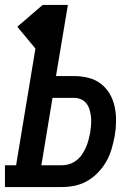

<svg xmlns="http://www.w3.org/2000/svg" viewBox="-42 -755 562 775"><path d="M-22 0V-88H23L101 -559L28 -647L130 -735H232L184 -448H257Q286 -448 314.5 -441Q343 -434 365 -417Q387 -400 401 -376Q415 -352 421 -323.5Q427 -295 426.5 -265Q426 -235 421 -206Q416 -180 408.5 -154Q401 -128 387.5 -104Q374 -80 354.5 -59.5Q335 -39 311 -25Q287 -11 260.5 -5.5Q234 0 208 0ZM208 -88Q224 -88 239 -93Q254 -98 267 -108Q280 -118 289 -131.5Q298 -145 304.5 -159.5Q311 -174 315 -189Q319 -204 322 -219Q324 -234 325.5 -250Q327 -266 325.5 -281Q324 -296 320 -310.5Q316 -325 307.5 -336.5Q299 -348 285.5 -354Q272 -360 257 -360H170L125 -88Z"/></svg>

Font: Iosevka Slab Semibold Oblique
Style: Regular
Weight: 600
Italic angle: -9°
Monospace: yes
Designer: Belleve Invis
Foundry: Belleve Invis
Version: Version 11.1.1; ttfautohint (v1.8.3)